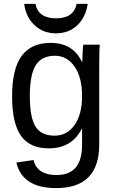

<svg xmlns="http://www.w3.org/2000/svg" viewBox="-20 -757 596 985"><path d="M268 208Q95 208 64 77L152 64Q171 141 270 141Q401 141 401 -13V-98H400Q350 4 230 4Q133 4 87.5 -60.5Q42 -125 42 -263Q42 -403 91 -470Q140 -537 240 -537Q355 -537 401 -438H402Q402 -441 404 -489Q405 -523 408 -528H492Q489 -503 489 -419V-15Q489 208 268 208ZM401 -264Q401 -360 362.5 -415.5Q324 -471 262 -471Q194 -471 163.5 -422.5Q133 -374 133 -264Q133 -155 162 -108Q191 -61 260 -61Q324 -61 362.5 -115.5Q401 -170 401 -264ZM104 -737H162Q176 -663 268 -663Q358 -663 373 -737H430Q419 -667 375.5 -626.5Q332 -586 267 -586Q202 -586 157.5 -627.5Q113 -669 104 -737Z"/></svg>

Font: Libra Sans
Style: Regular
Weight: 400
Foundry: Context Ltd
Version: Version 1.002